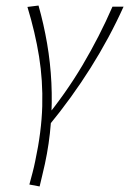

<svg xmlns="http://www.w3.org/2000/svg" viewBox="-20 -434 466 693"><path d="M155 21 137 1Q217 -96 278 -199Q339 -302 386 -410H426Q375 -297 307 -189Q239 -81 155 21ZM123 239 86 232Q92 210 97.5 189Q103 168 107 148Q130 41 132.5 -51Q135 -143 121 -230Q107 -317 79 -409L119 -414Q138 -347 150 -277Q162 -207 165.5 -135Q169 -63 163.5 10.5Q158 84 142 158Q137 179 132.5 199Q128 219 123 239Z"/></svg>

Font: Ysabeau Infant ExtraLight
Style: Italic
Weight: 250
Italic angle: -12°
Designer: Christian Thalmann (Catharsis Fonts)
Version: Version 2.001;gftools[0.9.30]; featfreeze: ss01,ss02,lnum